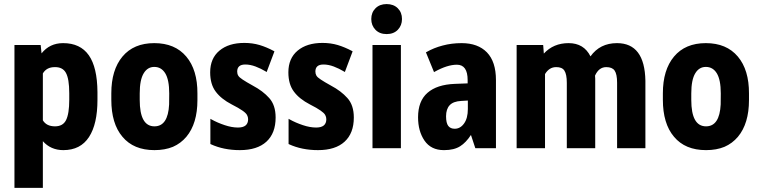

<svg xmlns="http://www.w3.org/2000/svg" viewBox="-20 -721 3698 934"><path d="M316.9 -235.4V-267.6Q316.9 -337.9 300.3 -367.2Q284.7 -395 246.6 -394.5Q206.5 -394.5 188.5 -363.8V-135.7Q206.1 -106.4 247.6 -106.4Q286.1 -106.4 301.3 -136.7Q316.9 -168 316.9 -235.4ZM454.1 -273.4V-235.4Q454.1 -117.7 413.1 -54.7Q371.6 9.3 288.1 9.3Q227.1 9.3 188.5 -34.2V189.9V192.9H185.1H53.7H50.3V189.9V-498.5V-502H53.7H174.8H177.7L178.2 -499L182.1 -461.4Q221.7 -511.2 287.1 -511.2Q370.6 -511.2 412.1 -452.1Q453.1 -393.6 454.1 -273.4Z M659.7 -266.6V-234.9Q659.7 -106.4 731.4 -106.4Q797.4 -106.4 802.7 -212.9L803.2 -266.6Q803.2 -333 783.7 -364.7Q764.6 -395.5 730.5 -395.5Q697.8 -395.5 679.2 -364.7Q659.7 -333 659.7 -266.6ZM521.5 -235.4V-267.1Q521.5 -380.9 575.7 -445.8Q630.4 -511.2 730.5 -511.2Q831.1 -511.2 886.2 -445.8Q940.9 -380.9 940.4 -266.1V-234.4Q940.4 -120.1 886.7 -55.7Q859.4 -23.4 821.3 -6.8Q782.2 9.3 731.4 9.3Q629.9 9.3 575.7 -55.7Q548.3 -87.9 534.9 -133.1Q521.5 -178.2 521.5 -235.4Z M1289.6 -244.1Q1320.8 -209.5 1320.8 -149.4Q1320.8 -72.8 1275.9 -31.7Q1253.4 -11.2 1221.2 -1Q1189 9.3 1146.5 9.3Q1067.9 9.3 1005.4 -19.5L1003.4 -20.5V-22.9V-136.7V-143.1L1008.8 -140.1Q1037.6 -124 1072.8 -112.3Q1107.4 -100.6 1137.7 -100.6Q1187 -100.6 1187 -141.1Q1187 -151.9 1181.6 -161.6Q1176.3 -171.4 1159.2 -183.1Q1142.1 -195.3 1107.4 -212.9Q1055.7 -239.7 1029.3 -275.4Q1002.4 -311 1002.4 -369.1Q1002.4 -437 1047.4 -474.6Q1092.3 -512.2 1168.5 -512.2Q1208 -512.2 1242.7 -502Q1276.9 -491.7 1312.5 -472.7L1314.9 -471.2L1314 -468.3L1278.8 -375L1277.3 -370.6L1273.4 -373Q1249 -387.7 1223.1 -397.5Q1197.3 -407.2 1173.3 -407.2Q1134.3 -407.2 1133.8 -373.5Q1133.8 -361.8 1138.7 -353.5Q1143.6 -344.7 1160.2 -334Q1176.8 -322.8 1209.5 -304.7Q1259.3 -278.3 1289.6 -244.1Z M1669.9 -244.1Q1701.2 -209.5 1701.2 -149.4Q1701.2 -72.8 1656.2 -31.7Q1633.8 -11.2 1601.6 -1Q1569.3 9.3 1526.9 9.3Q1448.2 9.3 1385.7 -19.5L1383.8 -20.5V-22.9V-136.7V-143.1L1389.2 -140.1Q1418 -124 1453.1 -112.3Q1487.8 -100.6 1518.1 -100.6Q1567.4 -100.6 1567.4 -141.1Q1567.4 -151.9 1562 -161.6Q1556.6 -171.4 1539.6 -183.1Q1522.5 -195.3 1487.8 -212.9Q1436 -239.7 1409.7 -275.4Q1382.8 -311 1382.8 -369.1Q1382.8 -437 1427.7 -474.6Q1472.7 -512.2 1548.8 -512.2Q1588.4 -512.2 1623 -502Q1657.2 -491.7 1692.9 -472.7L1695.3 -471.2L1694.3 -468.3L1659.2 -375L1657.7 -370.6L1653.8 -373Q1629.4 -387.7 1603.5 -397.5Q1577.6 -407.2 1553.7 -407.2Q1514.6 -407.2 1514.2 -373.5Q1514.2 -361.8 1519 -353.5Q1523.9 -344.7 1540.5 -334Q1557.1 -322.8 1589.8 -304.7Q1639.6 -278.3 1669.9 -244.1Z M1786.1 -628.4Q1786.1 -660.2 1806.6 -680.7Q1827.1 -701.2 1860.8 -701.2Q1894.5 -701.2 1915 -680.9Q1935.5 -660.6 1935.5 -628.4Q1935.5 -597.2 1915.3 -576.2Q1895 -555.2 1860.8 -555.2Q1826.7 -555.2 1806.4 -576.2Q1786.1 -597.2 1786.1 -628.4ZM1930.2 0H1927.2H1795.4H1792V-3.4V-498.5V-502H1795.4H1927.2H1930.2V-498.5V-3.4Z M2255.9 -190.9V-231.9L2223.6 -230Q2185.1 -228 2167.5 -209.2Q2149.9 -190.4 2149.9 -155.3Q2149.9 -122.6 2160.6 -108.4Q2171.4 -94.7 2191.9 -94.7Q2219.2 -94.7 2237.3 -120.1Q2255.9 -145.5 2255.9 -190.9ZM2133.3 -499.5Q2176.8 -511.2 2225.6 -511.2Q2304.7 -511.2 2348.6 -466.3Q2392.6 -420.9 2392.6 -331.5V-3.4V0H2388.7H2294.9H2292.5L2291.5 -2.4L2271 -64.5Q2246.6 -27.3 2218.8 -9.8Q2189 9.3 2140.6 9.3Q2140.1 9.3 2139.6 9.3Q2139.6 9.3 2139.2 9.3Q2076.7 9.3 2044.9 -37.1Q2029.3 -60.1 2021.5 -88.4Q2013.7 -116.7 2013.7 -150.4Q2013.7 -229.5 2059.6 -269.5Q2105.5 -309.6 2192.4 -313L2254.9 -315.4V-331.1Q2254.9 -406.2 2202.6 -406.2Q2156.2 -406.2 2094.7 -372.1L2091.3 -370.1L2089.8 -374L2053.2 -463.4L2051.8 -466.3L2054.7 -467.8Q2090.3 -488.3 2133.3 -499.5Z M2622.1 -502 2622.6 -499 2625.5 -460.4Q2672.4 -511.2 2746.1 -511.2Q2820.3 -511.2 2852.5 -446.8Q2898.4 -511.2 2981.4 -511.2Q3116.2 -511.2 3119.6 -328.1V-3.4V0H3116.7H2985.4H2981.9V-3.4V-318.4Q2981.9 -360.4 2969.7 -377.9Q2958 -394.5 2929.2 -394.5Q2893.1 -394.5 2874.5 -353L2875.5 -338.4V-3.4V0H2872.1H2740.7H2737.3V-3.4V-317.9Q2737.3 -359.4 2725.6 -377.4Q2714.4 -395 2685.1 -394.5Q2651.9 -394.5 2631.3 -360.8V-3.4V0H2627.9H2496.1H2493.2V-3.4V-498.5V-502H2496.1H2619.1Z M3342.8 -266.6V-234.9Q3342.8 -106.4 3414.6 -106.4Q3480.5 -106.4 3485.8 -212.9L3486.3 -266.6Q3486.3 -333 3466.8 -364.7Q3447.8 -395.5 3413.6 -395.5Q3380.9 -395.5 3362.3 -364.7Q3342.8 -333 3342.8 -266.6ZM3204.6 -235.4V-267.1Q3204.6 -380.9 3258.8 -445.8Q3313.5 -511.2 3413.6 -511.2Q3514.2 -511.2 3569.3 -445.8Q3624 -380.9 3623.5 -266.1V-234.4Q3623.5 -120.1 3569.8 -55.7Q3542.5 -23.4 3504.4 -6.8Q3465.3 9.3 3414.6 9.3Q3313 9.3 3258.8 -55.7Q3231.4 -87.9 3218 -133.1Q3204.6 -178.2 3204.6 -235.4Z"/></svg>

Font: MAUL Condensed Bold
Style: Condensed Bold
Weight: 700
Designer: MAUL
Version: Version 1.0; 2020; ttfautohint (v1.8.3)